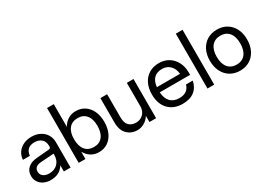

<svg xmlns="http://www.w3.org/2000/svg" viewBox="-11 -1405 2924 2122"><g transform="rotate(-30 1451.0 -344.0)"><path d="M465 -322.5V0H379V-78Q325 11 208.5 11Q159 11 120.8 -8Q82.5 -27 61 -60.2Q39.5 -93.5 39.5 -137Q39.5 -199.5 81.5 -236.5Q123.5 -273.5 200 -279.5L353.5 -292Q379 -293.5 379 -316.5V-330Q379 -381 346.2 -411.5Q313.5 -442 257 -442Q151.5 -442 140 -337.5H51.5Q55 -389.5 82.2 -428.5Q109.5 -467.5 155 -489.5Q200.5 -511.5 258.5 -511.5Q319.5 -511.5 366 -487.5Q412.5 -463.5 438.8 -421Q465 -378.5 465 -322.5ZM126 -143Q126 -105 154.2 -83Q182.5 -61 231 -61Q297.5 -61 338.2 -102Q379 -143 379 -210.5V-227.5L214.5 -216Q126 -210 126 -143Z M568.5 -700H654.5V-409.5Q681 -458 724.2 -485.2Q767.5 -512.5 824 -512.5Q889 -512.5 937.8 -480Q986.5 -447.5 1013.8 -389Q1041 -330.5 1041 -252Q1041 -173.5 1013.8 -114.2Q986.5 -55 937.8 -22.2Q889 10.5 824 10.5Q767.5 10.5 724.2 -17Q681 -44.5 654.5 -93.5V0H568.5ZM953 -252Q953 -339 914 -387Q875 -435 804.5 -435Q732.5 -435 693.5 -387Q654.5 -339 654.5 -252Q654.5 -164 693.5 -115.5Q732.5 -67 804.5 -67Q875 -67 914 -115.5Q953 -164 953 -252Z M1220 -205Q1220 -132.5 1253.2 -100Q1286.5 -67.5 1343 -67.5Q1397.5 -67.5 1434.5 -104.8Q1471.5 -142 1471.5 -199.5V-500H1556.5V0H1471.5V-79Q1444.5 -35.5 1401.8 -11.5Q1359 12.5 1315.5 12.5Q1236.5 12.5 1185.2 -39.2Q1134 -91 1134 -188V-500H1220Z M1647 -249.5Q1647 -330 1676.5 -389Q1706 -448 1760 -480.2Q1814 -512.5 1886.5 -512.5Q1955 -512.5 2008 -480Q2061 -447.5 2091.2 -390Q2121.5 -332.5 2121.5 -257.5V-227H1734Q1739.5 -146.5 1779.8 -104.8Q1820 -63 1892 -63Q1949.5 -63 1984 -88.8Q2018.5 -114.5 2028 -157.5H2115.5Q2099.5 -78 2043.5 -33.8Q1987.5 10.5 1893 10.5Q1779.5 10.5 1713.2 -59.5Q1647 -129.5 1647 -249.5ZM1884.5 -439Q1751 -439 1735 -292.5H2030.5Q2024.5 -359.5 1984.8 -399.2Q1945 -439 1884.5 -439Z M2212 -700H2298V0H2212Z M2388 -252Q2388 -330.5 2417.8 -389Q2447.5 -447.5 2501.2 -480Q2555 -512.5 2626.5 -512.5Q2697 -512.5 2750.2 -480Q2803.5 -447.5 2833.2 -389Q2863 -330.5 2863 -252Q2863 -173.5 2833.2 -114.2Q2803.5 -55 2750.2 -22.2Q2697 10.5 2626.5 10.5Q2555 10.5 2501.2 -22.2Q2447.5 -55 2417.8 -114.2Q2388 -173.5 2388 -252ZM2775.5 -252Q2775.5 -339 2736.2 -387Q2697 -435 2626.5 -435Q2554.5 -435 2515 -387Q2475.5 -339 2475.5 -252Q2475.5 -164 2515 -115.5Q2554.5 -67 2626.5 -67Q2697 -67 2736.2 -115.5Q2775.5 -164 2775.5 -252Z"/></g></svg>

Font: Overused Grotesk
Style: Regular
Weight: 450
Version: Version 0.004